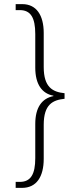

<svg xmlns="http://www.w3.org/2000/svg" viewBox="-20 -780 388 931"><path d="M56 131H87C157 131 192 77 192 -10V-175C192 -274 236 -295 293 -301V-328C236 -334 192 -356 192 -455V-620C192 -707 156 -760 88 -760H56V-731H76C129 -731 151 -694 151 -615V-452C151 -371 184 -326 239 -316V-314C184 -303 151 -260 151 -179V-13C151 65 129 102 76 102H56Z"/></svg>

Font: Noto Serif Thai Condensed ExtraLight
Style: Regular
Weight: 200
Width: 3
Designer: Monotype Design Team
Foundry: Monotype Imaging Inc.
Version: Version 2.002